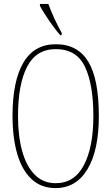

<svg xmlns="http://www.w3.org/2000/svg" viewBox="-20 -951 570 981"><path d="M264 10Q190 10 141 -36Q92 -82 68 -165Q44 -248 44 -359Q44 -537 99.5 -631Q155 -725 265 -725Q377 -725 431 -636Q485 -547 485 -358Q485 -183 427 -86.5Q369 10 264 10ZM264 -15Q360 -15 408.5 -107Q457 -199 457 -358Q457 -520 414 -610Q371 -700 265 -700Q165 -700 118.5 -610Q72 -520 72 -358Q72 -256 93.5 -178.5Q115 -101 158 -58Q201 -15 264 -15ZM288 -771Q272 -789 251 -817.5Q230 -846 211.5 -875Q193 -904 184 -921V-931H227Q239 -897 258.5 -855Q278 -813 295 -784V-771Z"/></svg>

Font: Noto Serif Ethiopic ExtraCondensed Thin
Style: Regular
Weight: 100
Width: 2
Designer: Monotype Design Team
Foundry: Monotype Imaging Inc.
Version: Version 2.102; ttfautohint (v1.8.4.7-5d5b)